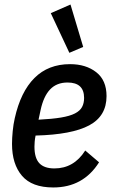

<svg xmlns="http://www.w3.org/2000/svg" viewBox="-20 -815 504 847"><path d="M215 12Q121 12 77 -39.5Q33 -91 33 -180Q33 -205 36 -236Q39 -267 45 -293Q71 -410 132 -471Q193 -532 289 -532Q359 -532 404.5 -496.5Q450 -461 450 -391Q450 -303 373.5 -262Q297 -221 137 -217Q134 -203 133 -190Q132 -177 132 -168Q132 -118 153.5 -95Q175 -72 220 -72Q306 -72 356 -151L417 -99Q347 12 215 12ZM278 -451Q230 -451 201 -420.5Q172 -390 159 -329L150 -287Q210 -290 249 -296.5Q288 -303 310.5 -314.5Q333 -326 342 -343Q351 -360 351 -383Q351 -451 278 -451ZM204 -757 291 -795 347 -608 286 -582Z"/></svg>

Font: IBM Plex Sans Cond Medm
Style: Italic
Weight: 500
Width: 3
Italic angle: -11°
Designer: Mike Abbink, Paul van der Laan, Pieter van Rosmalen
Foundry: Bold Monday
Version: Version 1.3